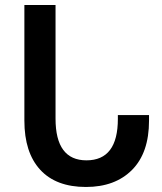

<svg xmlns="http://www.w3.org/2000/svg" viewBox="-20 -734 644 764"><path d="M322 10Q438 10 505.5 -58Q573 -126 573 -254V-276H449V-261Q449 -96 324 -96Q201 -96 201 -262V-714H77V-254Q77 -127 140 -58.5Q203 10 322 10Z"/></svg>

Font: Noto Sans Georgian SemiCondensed Semi
Style: Regular
Weight: 600
Width: 4
Designer: Monotype Design Team
Foundry: Monotype Imaging Inc.
Version: Version 1.901